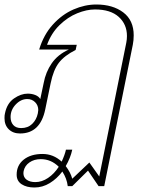

<svg xmlns="http://www.w3.org/2000/svg" viewBox="-45 -583 634 853"><path d="M549 -426Q549 -404 545 -384L418 244H393L346 175L276 244H256Q252 210 232 179Q208 211 176 230.5Q144 250 108 250Q73 250 51 235.5Q29 221 29 193Q29 151 60.5 126Q92 101 144 101Q192 101 229 135Q243 105 248 82H276Q268 119 247 155Q268 182 276 211L352 139L396 201L516 -393Q519 -408 519 -423Q519 -475 482.5 -508Q446 -541 377 -541Q340 -541 298 -524Q256 -507 219.5 -471.5Q183 -436 164 -384H296L291 -361Q241 -336 216.5 -304Q192 -272 180 -213L156 -97Q134 10 44 10Q13 10 -6 -8.5Q-25 -27 -25 -58Q-25 -72 -23 -79Q-14 -124 17 -145.5Q48 -167 78 -167Q96 -167 111.5 -161Q127 -155 134 -143L149 -214Q158 -263 185 -302Q212 -341 261 -363H129Q149 -429 190 -474Q231 -519 281.5 -541Q332 -563 383 -563Q456 -563 502.5 -528Q549 -493 549 -426ZM125 -94Q125 -115 111 -129Q97 -143 76 -143Q48 -143 25 -119Q2 -95 2 -63Q2 -41 14 -27.5Q26 -14 49 -14Q79 -14 98 -32.5Q117 -51 123 -79Q125 -89 125 -94ZM216 158Q182 124 136 124Q107 124 86 138.5Q65 153 60 177Q59 180 59 186Q59 205 73.5 215.5Q88 226 112 226Q141 226 168.5 207.5Q196 189 216 158Z"/></svg>

Font: Taviraj Thin
Style: Italic
Weight: 250
Italic angle: -12°
Designer: Katatrad Team
Foundry: CadsonDemak
Version: Version 1.001